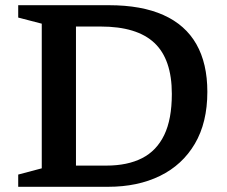

<svg xmlns="http://www.w3.org/2000/svg" viewBox="-20 -718 872 738"><path d="M640.5 -357Q640.5 -490 573.5 -553Q506.5 -616 367 -616H203.5L198.5 -698H398.5Q524 -698 608.2 -660.2Q692.5 -622.5 734.8 -548.2Q777 -474 777 -365Q777 -247 729 -165.5Q681 -84 595.2 -42Q509.5 0 395.5 0H198.5L203.5 -81.5H389Q470 -81.5 526 -110Q582 -138.5 611.2 -199Q640.5 -259.5 640.5 -357ZM50 0V-47L140.5 -71V-627L50 -650.5V-698H272V0Z"/></svg>

Font: Newsreader 9pt Medium
Style: Regular
Weight: 500
Designer: Hugues Gentile
Foundry: Production Type
Version: Version 1.003